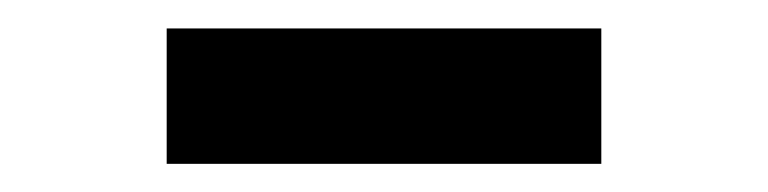

<svg xmlns="http://www.w3.org/2000/svg" viewBox="-20 -750 540 135"><path d="M97.2 -634.8V-730H402.8V-634.8Z"/></svg>

Font: Display Regular
Style: Bold
Weight: 700
Designer: Latin by Veronika Burian and Jose Scaglione. Greek by Irene Vlachou. Cyrillic by Vera Evstafieva.
Foundry: TypeTogether
Version: Version 3.002